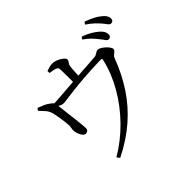

<svg xmlns="http://www.w3.org/2000/svg" viewBox="-192 -1063 1383 1383"><g transform="rotate(-45 500.0 -371.0)"><path d="M854 -595Q842 -595 832.5 -609.5Q823 -624 807 -643Q792 -663 771 -685Q750 -707 717 -730L730 -747Q769 -733 797.5 -716Q826 -699 845 -682Q864 -665 871.5 -650.5Q879 -636 879 -621Q879 -609 872 -602Q865 -595 854 -595ZM291 45Q398 -18 485.5 -107.5Q573 -197 633.5 -302Q694 -407 719 -517Q722 -528 719.5 -530.5Q717 -533 707 -533Q607 -530 535.5 -524.5Q464 -519 415.5 -513Q367 -507 338.5 -503Q310 -499 297 -499Q282 -499 268 -507Q254 -515 230 -529L229 -546Q260 -546 304 -549.5Q348 -553 394.5 -556.5Q441 -560 482 -563Q517 -566 557 -568.5Q597 -571 633.5 -573.5Q670 -576 694 -578Q703 -579 711.5 -584.5Q720 -590 728 -594.5Q736 -599 744 -599Q755 -599 769.5 -590.5Q784 -582 797.5 -569.5Q811 -557 820 -544Q829 -531 829 -522Q829 -514 821 -506Q813 -498 803 -490.5Q793 -483 789 -473Q745 -354 679.5 -254Q614 -154 522.5 -74Q431 6 308 67ZM259 -231Q245 -230 234 -243.5Q223 -257 216.5 -275.5Q210 -294 209 -308Q208 -317 210.5 -329.5Q213 -342 214 -355Q214 -368 211.5 -387Q209 -406 206 -428Q203 -450 199.5 -469Q196 -488 193 -500Q186 -529 167.5 -550Q149 -571 129 -592L141 -609Q163 -600 183.5 -592Q204 -584 220 -572Q242 -558 249 -548Q256 -538 257 -519Q258 -513 261 -486.5Q264 -460 268 -425Q272 -390 276.5 -355.5Q281 -321 283 -295.5Q285 -270 285 -264Q286 -247 278.5 -239.5Q271 -232 259 -231ZM455 -534Q455 -540 455 -558.5Q455 -577 455 -600.5Q455 -624 454.5 -646Q454 -668 454 -681Q453 -697 450.5 -703Q448 -709 436 -714Q426 -718 411 -720.5Q396 -723 381 -725L380 -746Q397 -752 411.5 -756Q426 -760 442 -760Q464 -760 487 -750Q510 -740 525.5 -727Q541 -714 541 -705Q541 -695 536 -688Q531 -681 525.5 -672.5Q520 -664 519 -649Q517 -634 516 -612.5Q515 -591 514 -570Q513 -549 513 -535ZM947 -664Q935 -664 925 -678Q915 -692 899 -711Q882 -730 862 -749Q842 -768 808 -791L820 -809Q859 -795 887 -780.5Q915 -766 934 -750Q955 -734 963.5 -719Q972 -704 972 -689Q972 -677 965 -670.5Q958 -664 947 -664Z"/></g></svg>

Font: Noto Serif TC
Style: Regular
Weight: 400
Designer: Ryoko NISHIZUKA  (kana & ideographs); Frank Grießhammer (Latin, Greek & Cyrillic); Wenlong ZHANG  (bopomofo); Sandoll Co
Foundry: Adobe
Version: Version 2.003-H1;hotconv 1.1.1;makeotfexe 2.6.0